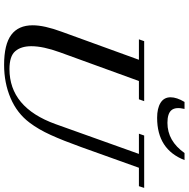

<svg xmlns="http://www.w3.org/2000/svg" viewBox="-12 -886 911 927"><g transform="rotate(90 443.5 -422.5)"><path d="M548.8 -725.6Q502.9 -725.6 476.3 -742.2Q449.7 -758.8 449.7 -790.5Q449.7 -820.3 472.2 -857.9H505.9Q495.6 -814.9 511.7 -795.2Q527.8 -775.4 573.2 -775.4Q660.6 -775.4 718.8 -857.9H752.9Q701.7 -725.6 548.8 -725.6ZM293 13.2Q194.8 13.2 148.4 -21.2Q102.1 -55.7 102.1 -125Q102.1 -180.7 133.3 -265.1L268.6 -637.7H169.9L178.7 -663.1H468.3L459.5 -637.7H371.1L232.4 -255.9Q203.1 -175.3 203.1 -118.2Q203.1 -68.8 227.1 -40.8Q251 -12.7 313.5 -12.7Q499 -12.7 579.1 -234.9L723.1 -637.7H625.5L634.3 -663.1H887.2L878.9 -637.7H790L689.9 -358.4Q658.7 -271.5 631.6 -211.9Q604.5 -152.3 572.3 -109.9Q526.9 -49.3 453.6 -18.1Q380.4 13.2 293 13.2Z"/></g></svg>

Font: Elstob 18pt Medium
Style: Italic
Weight: 500
Italic angle: -20°
Designer: Peter S. Baker
Version: Version 1.015